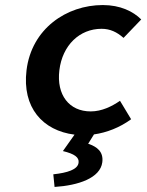

<svg xmlns="http://www.w3.org/2000/svg" viewBox="-20 -523 583 760"><path d="M352 9C402 2 454 -18 499 -51L455 -124C423 -102 383 -82 339 -82C254 -82 203 -147 215 -245C227 -344 295 -409 382 -409C416 -409 443 -396 469 -373L539 -446C507 -478 456 -503 387 -503C243 -503 105 -409 85 -245C67 -97 149 -6 275 10L229 75C275 86 294 100 291 121C288 148 247 161 191 167L196 217C290 211 377 182 385 119C390 78 365 58 329 46Z"/></svg>

Font: Falling Sky
Style: ExtObl
Weight: 400
Designer: Paul D. Hunt
Foundry: Adobe Systems Incorporated
Version: Version 1.02